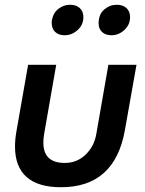

<svg xmlns="http://www.w3.org/2000/svg" viewBox="-20 -775 607 806"><path d="M198 -691Q197 -687 197 -679Q197 -655 211.5 -641Q226 -627 251 -627Q282 -627 306 -649Q330 -671 330 -703Q330 -727 315 -741Q300 -755 274 -755Q248 -755 226 -738.5Q204 -722 198 -691ZM394 -677Q394 -654 408.5 -640.5Q423 -627 448 -627Q478 -627 502 -649Q526 -671 526 -703Q526 -727 511 -741Q496 -755 470 -755Q441 -755 417.5 -735Q394 -715 394 -677ZM435 -503 384 -211Q375 -160 339 -125.5Q303 -91 252 -91Q162 -91 162 -176Q162 -192 165 -211L216 -503H98L49 -224Q43 -190 43 -160Q43 -75 91.5 -32Q140 11 236 11Q461 11 504 -227L553 -503Z"/></svg>

Font: Geom Medium
Style: Italic
Weight: 500
Italic angle: -10°
Version: Version 1.102